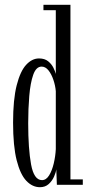

<svg xmlns="http://www.w3.org/2000/svg" viewBox="-20 -770 372 800"><path d="M146.5 10Q115 10 89.8 -16.5Q64.5 -43 49.5 -102Q34.5 -161 34.5 -259Q34.5 -355.5 49.5 -414.5Q64.5 -473.5 89 -500Q113.5 -526.5 142.5 -526.5Q166 -526.5 180.5 -514.8Q195 -503 202.5 -487.8Q210 -472.5 212.5 -462V-727.5H161V-750H273.5V-22.5H325V0H217L214.5 -64.5Q213 -51.5 205.2 -34Q197.5 -16.5 183 -3.2Q168.5 10 146.5 10ZM155 -19.5Q172.5 -19.5 184.8 -39.5Q197 -59.5 204 -89.2Q211 -119 212.5 -148.5V-390Q210.5 -413.5 202.5 -437.2Q194.5 -461 182 -476.8Q169.5 -492.5 153.5 -492.5Q130.5 -492.5 118.5 -458.5Q106.5 -424.5 102 -370.5Q97.5 -316.5 97.5 -257Q97.5 -150 109.5 -84.8Q121.5 -19.5 155 -19.5Z"/></svg>

Font: Imbue 50pt Light
Style: Regular
Weight: 300
Designer: Tyler Finck
Foundry: Etcetera Type Company
Version: Version 1.102; ttfautohint (v1.8.3)